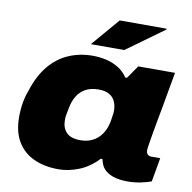

<svg xmlns="http://www.w3.org/2000/svg" viewBox="-82 -807 901 900"><g transform="rotate(10 369.0 -356.5)"><path d="M254 12Q186 12 135.5 -11.5Q85 -35 57.5 -81.5Q30 -128 30 -198Q30 -233 35.5 -265.5Q41 -298 52 -326Q75 -399 114 -446.5Q153 -494 206 -517Q259 -540 320 -540Q353 -540 384.5 -533Q416 -526 443 -509.5Q470 -493 488 -466H496L539 -528H714L693 -411Q690 -393 684.5 -363Q679 -333 672.5 -298.5Q666 -264 660.5 -231.5Q655 -199 651.5 -177Q648 -155 648 -149Q648 -136 654.5 -129Q661 -122 673 -122H715L695 -8Q674 0 644 6Q614 12 583 12Q541 12 513 2Q485 -8 469 -26Q461 -35 456.5 -46.5Q452 -58 449 -71H441Q401 -28 351.5 -8Q302 12 254 12ZM331 -140Q359 -140 381 -149Q403 -158 418.5 -174Q434 -190 443.5 -210.5Q453 -231 457 -255Q459 -270 460.5 -278.5Q462 -287 462.5 -293Q463 -299 463 -303Q463 -328 454 -347.5Q445 -367 426 -378Q407 -389 375 -389Q338 -389 313 -375Q288 -361 273.5 -337Q259 -313 253 -282Q249 -260 246.5 -248Q244 -236 244 -229.5Q244 -223 244 -219Q244 -184 264.5 -162Q285 -140 331 -140ZM302 -592 416 -725H639V-721L461 -592Z"/></g></svg>

Font: Archivo SemiExpanded Black
Style: Italic
Weight: 900
Width: 6
Italic angle: -10°
Designer: Hector Gatti
Foundry: Omnibus-Type
Version: Version 2.001